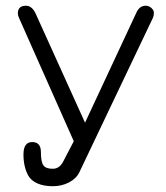

<svg xmlns="http://www.w3.org/2000/svg" viewBox="-20 -641 575 667"><path d="M275.4 -214.8 454.1 -597.7Q464.8 -621.1 486.3 -621.1Q497.1 -621.1 505.9 -613.3Q514.6 -605.5 514.6 -596.7Q514.6 -587.9 511.7 -580.1L255.9 -43Q245.1 -20.5 219.7 -7.3Q194.3 5.9 163.1 5.9Q131.8 5.9 109.9 -3.9Q87.9 -13.7 78.1 -31.2Q61.5 -61.5 61.5 -104.5Q61.5 -147.5 91.8 -147.5Q122.1 -147.5 122.1 -112.8Q122.1 -78.1 130.9 -66.4Q139.6 -54.7 163.1 -54.7Q186.5 -54.7 199.2 -79.1L236.3 -150.4L45.9 -579.1Q42 -587.9 42 -594.7Q42 -621.1 70.3 -621.1Q89.8 -621.1 102.5 -596.7Z"/></svg>

Font: Jura
Style: Medium
Weight: 500
Version: Version 2.6.1